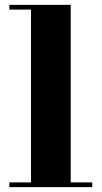

<svg xmlns="http://www.w3.org/2000/svg" viewBox="-20 -770 418 790"><path d="M271 -750V-19.5H359.5V0H18.5V-19.5H107.5V-730.5H18.5V-750Z"/></svg>

Font: Bodoni Moda ExtraBold
Style: Regular
Weight: 800
Version: Version 2.005